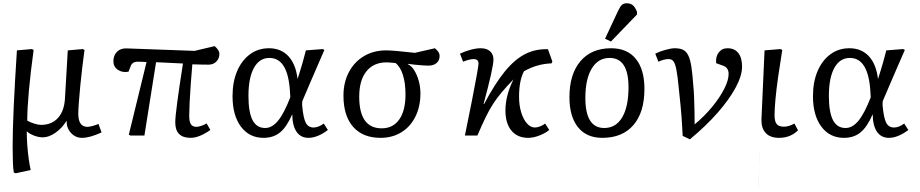

<svg xmlns="http://www.w3.org/2000/svg" viewBox="-20 -826 5606 1170"><path d="M75 230 64 225Q60 201 58.5 161.5Q57 122 57 67Q57 -31 63.5 -174Q70 -317 83 -519L174 -527L185 -522Q166 -384 156 -273Q146 -162 146 -91Q163 -81 188 -73Q213 -65 230 -65Q295 -65 333.5 -107.5Q372 -150 376 -228L393 -519L484 -527L495 -522Q489 -478 482 -421Q475 -364 469.5 -306Q464 -248 460.5 -202Q457 -156 457 -133Q457 -53 513 -53Q524 -53 544.5 -58.5Q565 -64 580 -71L599 -19Q527 14 480 14Q440 14 412.5 -16Q385 -46 386 -89H385Q357 -44 317 -16.5Q277 11 241 11Q217 11 189.5 1Q162 -9 144 -25H143Q143 12 146 55Q149 98 154.5 138.5Q160 179 167 210Z M1142 14Q1048 14 1048 -80Q1048 -112 1060.5 -206Q1073 -300 1095 -439Q1054 -441 1013 -443Q972 -445 931 -447L860 0H775L765 -5L873 -448Q856 -449 841 -449.5Q826 -450 818 -450Q786 -450 776 -422L763 -389Q726 -382 698.5 -400.5Q671 -419 671 -453Q671 -489 693.5 -511Q716 -533 753 -531L1166 -516L1288 -545Q1317 -520 1317 -498Q1317 -470 1298.5 -451Q1280 -432 1251 -432Q1238 -432 1209 -432.5Q1180 -433 1152 -434Q1147 -376 1142.5 -314.5Q1138 -253 1135.5 -201.5Q1133 -150 1133 -121Q1133 -84 1143.5 -68.5Q1154 -53 1178 -53Q1189 -53 1209 -60Q1229 -67 1239 -74L1262 -34Q1193 14 1142 14Z M1586 14Q1499 14 1448 -54.5Q1397 -123 1397 -240Q1397 -327 1425 -392.5Q1453 -458 1503 -495Q1553 -532 1619 -532Q1692 -532 1737 -484Q1782 -436 1793 -347H1794Q1802 -373 1809.5 -396Q1817 -419 1825 -448Q1833 -477 1844 -519L1946 -527L1957 -522Q1935 -472 1911 -416.5Q1887 -361 1864 -307.5Q1841 -254 1822 -209L1821 -186Q1828 -108 1843 -78.5Q1858 -49 1891 -49Q1920 -49 1953 -73L1978 -34Q1950 -12 1919 1Q1888 14 1860 14Q1813 14 1787.5 -22.5Q1762 -59 1761 -128H1760Q1727 -52 1686.5 -19Q1646 14 1586 14ZM1596 -46Q1638 -46 1674.5 -90.5Q1711 -135 1749 -233L1747 -267Q1735 -473 1622 -473Q1561 -473 1527.5 -412.5Q1494 -352 1494 -242Q1494 -142 1519 -94Q1544 -46 1596 -46Z M2299 14Q2191 14 2132 -53Q2073 -120 2073 -243Q2073 -324 2106 -386.5Q2139 -449 2198 -484Q2257 -519 2333 -519Q2356 -519 2396.5 -515.5Q2437 -512 2508 -504L2630 -532Q2659 -509 2659 -486Q2659 -458 2640.5 -442Q2622 -426 2590 -426Q2578 -426 2556.5 -427.5Q2535 -429 2510.5 -431.5Q2486 -434 2465 -437V-435Q2487 -425 2504 -398Q2521 -371 2531.5 -334Q2542 -297 2542 -257Q2542 -177 2511.5 -115.5Q2481 -54 2426 -20Q2371 14 2299 14ZM2306 -44Q2375 -44 2413 -98Q2451 -152 2451 -250Q2451 -320 2435 -370Q2419 -420 2390 -442Q2377 -443 2361 -444.5Q2345 -446 2336 -446Q2257 -446 2213 -391.5Q2169 -337 2169 -237Q2169 -44 2306 -44Z M3199 14Q3133 14 3096.5 -30Q3060 -74 3060 -153Q3060 -244 3109 -342Q3068 -300 3038.5 -265Q3009 -230 2985.5 -194Q2962 -158 2939.5 -111.5Q2917 -65 2889 0H2813Q2837 -118 2856 -213.5Q2875 -309 2885.5 -369Q2896 -429 2896 -438Q2896 -466 2866 -466Q2842 -466 2802 -450L2783 -499Q2815 -514 2848.5 -523Q2882 -532 2909 -532Q2946 -532 2966.5 -513.5Q2987 -495 2987 -463Q2987 -439 2971.5 -369.5Q2956 -300 2927 -193L2930 -192Q2995 -315 3055.5 -389.5Q3116 -464 3180 -496.5Q3244 -529 3319 -526L3346 -451L3341 -440Q3295 -438 3255 -426.5Q3215 -415 3173 -392Q3143 -335 3143 -237Q3143 -184 3156 -141.5Q3169 -99 3191 -74Q3213 -49 3240 -49Q3254 -49 3271.5 -56Q3289 -63 3302 -73L3327 -34Q3303 -14 3266.5 0Q3230 14 3199 14Z M3650 14Q3554 14 3502 -51Q3450 -116 3450 -234Q3450 -374 3517 -453Q3584 -532 3704 -532Q3802 -532 3854.5 -467.5Q3907 -403 3907 -284Q3907 -142 3840 -64Q3773 14 3650 14ZM3662 -46Q3733 -46 3771.5 -111Q3810 -176 3810 -294Q3810 -473 3695 -473Q3625 -473 3586 -408.5Q3547 -344 3547 -229Q3547 -46 3662 -46ZM3703 -573 3667 -590 3747 -761Q3760 -788 3770.5 -797Q3781 -806 3800 -806Q3822 -806 3836.5 -794Q3851 -782 3862 -753V-738Z M4184 23 4140 2Q4138 -35 4136.5 -61Q4135 -87 4133 -115.5Q4131 -144 4127 -184.5Q4123 -225 4116 -291Q4109 -365 4101.5 -402.5Q4094 -440 4083.5 -453Q4073 -466 4054 -466Q4027 -466 3992 -450L3973 -499Q4001 -513 4036 -522.5Q4071 -532 4091 -532Q4122 -532 4141.5 -523Q4161 -514 4173.5 -489.5Q4186 -465 4193 -420Q4200 -375 4205 -302Q4208 -276 4209.5 -237Q4211 -198 4212 -154Q4213 -110 4213 -68Q4273 -118 4319.5 -174.5Q4366 -231 4393 -284Q4420 -337 4420 -375Q4420 -413 4388 -425L4344 -441Q4340 -480 4359.5 -506Q4379 -532 4413 -532Q4456 -532 4479 -503Q4502 -474 4502 -420Q4502 -365 4463 -292.5Q4424 -220 4353 -139Q4282 -58 4184 23Z M4727 14Q4675 14 4647.5 -14Q4620 -42 4620 -94Q4620 -97 4619 -80.5Q4618 -64 4617 -36Q4617 -36 4617 -36Q4617 -36 4617 -36Q4615 0 4613 49.5Q4611 99 4608.5 149.5Q4606 200 4604 242Q4602 284 4601 306.5Q4600 329 4600.5 322Q4601 315 4603 268Q4605 221 4609.5 124Q4614 27 4621.5 -131Q4629 -289 4639 -519L4735 -527L4747 -522Q4733 -436 4722 -359Q4711 -282 4705.5 -221.5Q4700 -161 4700 -124Q4700 -86 4713 -70Q4726 -54 4758 -54Q4786 -54 4821 -73L4843 -32Q4797 14 4727 14Z M5123 14Q5036 14 4985 -54.5Q4934 -123 4934 -240Q4934 -327 4962 -392.5Q4990 -458 5040 -495Q5090 -532 5156 -532Q5229 -532 5274 -484Q5319 -436 5330 -347H5331Q5339 -373 5346.5 -396Q5354 -419 5362 -448Q5370 -477 5381 -519L5483 -527L5494 -522Q5472 -472 5448 -416.5Q5424 -361 5401 -307.5Q5378 -254 5359 -209L5358 -186Q5365 -108 5380 -78.5Q5395 -49 5428 -49Q5457 -49 5490 -73L5515 -34Q5487 -12 5456 1Q5425 14 5397 14Q5350 14 5324.5 -22.5Q5299 -59 5298 -128H5297Q5264 -52 5223.5 -19Q5183 14 5123 14ZM5133 -46Q5175 -46 5211.5 -90.5Q5248 -135 5286 -233L5284 -267Q5272 -473 5159 -473Q5098 -473 5064.5 -412.5Q5031 -352 5031 -242Q5031 -142 5056 -94Q5081 -46 5133 -46Z"/></svg>

Font: Literata 7pt
Style: Italic
Weight: 400
Italic angle: -2°
Designer: Latin by Veronika Burian and Jose Scaglione. Greek by Irene Vlachou. Cyrillic by Vera Evstafieva
Foundry: TypeTogether
Version: Version 3.002